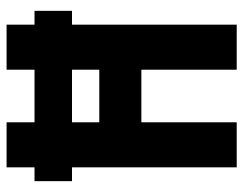

<svg xmlns="http://www.w3.org/2000/svg" viewBox="-98 -642 740 584"><g transform="rotate(-90 272.0 -350.0)"><path d="M192 0H55V-501H13V-615H55V-700H192V-615H352V-700H489V-615H531V-501H489V0H352V-290H192ZM192 -418H352V-501H192Z"/></g></svg>

Font: Jockey One
Style: Regular
Weight: 400
Designer: TypeTogether
Foundry: TypeTogether
Version: Version 1.002